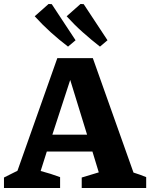

<svg xmlns="http://www.w3.org/2000/svg" viewBox="-34 -948 757 968"><path d="M639 -78Q656 -73 672 -67Q688 -61 703 -55V0H378V-53L464 -79L432 -184H202L171 -86Q197 -79 221 -71.5Q245 -64 269 -55V0H-14V-53L54 -87L255 -655H434ZM230 -269H405L320 -545ZM309 -713Q263 -748 221 -786Q179 -824 141 -866L211 -928L227 -927L347 -745ZM470 -713Q425 -748 382.5 -786Q340 -824 302 -866L372 -928L388 -927L508 -745Z"/></svg>

Font: Piazzolla SC
Style: Bold
Weight: 700
Designer: Juan Pablo del Peral
Foundry: Huerta Tipografica
Version: Version 1.330